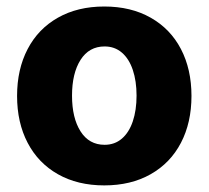

<svg xmlns="http://www.w3.org/2000/svg" viewBox="-20 -557 638 587"><path d="M32.2 -263.7Q32.2 -345.2 64.5 -407Q96.7 -468.8 157 -502.9Q217.3 -537.1 298.8 -537.1Q380.4 -537.1 440.7 -502.9Q501 -468.8 533.2 -407Q565.4 -345.2 565.4 -263.7Q565.4 -182.1 533.2 -120.4Q501 -58.6 440.7 -24.4Q380.4 9.8 298.8 9.8Q217.3 9.8 157 -24.4Q96.7 -58.6 64.5 -120.4Q32.2 -182.1 32.2 -263.7ZM397.5 -264.6Q397.5 -309.1 386 -343.3Q374.5 -377.4 352.5 -396.2Q330.6 -415 299.8 -415Q252.4 -415 226.3 -374Q200.2 -333 200.2 -264.6Q200.2 -196.3 226.3 -155.3Q252.4 -114.3 299.8 -114.3Q330.6 -114.3 352.5 -133.1Q374.5 -151.9 386 -186Q397.5 -220.2 397.5 -264.6Z"/></svg>

Font: Pretendard JP ExtraBold
Style: Regular
Weight: 800
Designer: Base glyphs from Inter by Rasmus Andersson; Hangeul glyphs from Noto Sans CJK(Source Han Sans) by Jang Soo-young and Kan
Foundry: Kil Hyung-jin
Version: Version 1.309